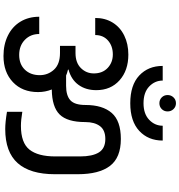

<svg xmlns="http://www.w3.org/2000/svg" viewBox="16 -1057 1029 1101"><g transform="rotate(90 530.5 -506.5)"><path d="M572 -906Q552 -906 538.5 -919.5Q525 -933 525 -953Q525 -973 538.5 -987Q552 -1001 572 -1001Q592 -1001 605.5 -987Q619 -973 619 -953Q619 -933 605.5 -919.5Q592 -906 572 -906ZM572 -739Q468 -739 413 -790.5Q358 -842 358 -925H442Q442 -880 476 -847.5Q510 -815 572 -815Q633 -815 667 -847.5Q701 -880 701 -925H786Q786 -842 730.5 -790.5Q675 -739 572 -739ZM777 -685Q884 -685 931.5 -622.5Q979 -560 979 -438V-306Q979 -165 915.5 -93.5Q852 -22 720 -22Q681 -22 621 -32V-120Q669 -112 702 -112Q799 -112 838 -161Q877 -210 877 -309V-451Q877 -522 854 -559Q831 -596 777 -596Q726 -596 703 -565Q680 -534 680 -481Q680 -378 636.5 -334Q593 -290 493 -289Q508 -252 508 -210Q508 -120 451 -66Q394 -12 301 -12Q235 -12 183.5 -37.5Q132 -63 104 -109.5Q76 -156 76 -217H175Q175 -167 208.5 -134.5Q242 -102 295 -102Q348 -102 379.5 -134.5Q411 -167 411 -220Q411 -267 379.5 -301.5Q348 -336 284 -336H243V-425H284Q340 -425 370.5 -456Q401 -487 401 -530Q401 -580 369.5 -609.5Q338 -639 292 -639Q244 -639 212.5 -611.5Q181 -584 181 -538H83Q83 -595 109.5 -638Q136 -681 184 -704.5Q232 -728 293 -728Q384 -728 440.5 -677.5Q497 -627 497 -544Q497 -484 466.5 -442Q436 -400 379 -385V-382Q403 -376 413 -371H472Q528 -371 555 -395.5Q582 -420 582 -482Q582 -580 627.5 -632.5Q673 -685 777 -685Z"/></g></svg>

Font: Fz Poppins Med
Style: Regular
Weight: 500
Designer: Ninad Kale (Devanagari), Jonny Pinhorn (Latin)
Foundry: Indian Type Foundry
Version: Vit hóa bi Vntype.Com & FontZin.Com